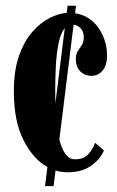

<svg xmlns="http://www.w3.org/2000/svg" viewBox="-20 -574 396 652"><path d="M133 58 141 -7Q92.5 -33.5 59.8 -98.2Q27 -163 27 -264Q27 -335 44.8 -385Q62.5 -435 90.5 -466.5Q118.5 -498 149.2 -513.2Q180 -528.5 206.5 -530.5L209.5 -554.5H238L235 -529Q285.5 -521 314.5 -479Q343.5 -437 343.5 -385.5Q343.5 -352.5 328.5 -334.5Q313.5 -316.5 291 -316.5Q267.5 -316.5 252.5 -331.8Q237.5 -347 237.5 -373.5Q237.5 -390 244.2 -400.2Q251 -410.5 257.8 -420.8Q264.5 -431 264.5 -447Q264.5 -467 254 -477.8Q243.5 -488.5 230 -490.5L181.5 -100Q189 -70 202 -51.5Q215 -33 235 -33Q264.5 -33 280 -50.5Q295.5 -68 303 -89L333 -63Q321.5 -34.5 290.2 -11.8Q259 11 209.5 11Q188.5 11 168.5 5L162 58ZM167.5 -268Q167.5 -243.5 168 -222.5L200 -479Q185.5 -461 178.5 -425Q171.5 -389 169.5 -346.5Q167.5 -304 167.5 -268Z"/></svg>

Font: Imbue 10pt ExtraBold
Style: Regular
Weight: 800
Designer: Tyler Finck
Foundry: Etcetera Type Company
Version: Version 1.102; ttfautohint (v1.8.3)